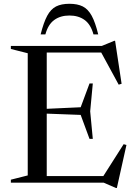

<svg xmlns="http://www.w3.org/2000/svg" viewBox="-20 -942 699 990"><path d="M458.5 -511.5 445 -368 458.5 -226H441.5L396 -349.5L156 -358.5V-378L396 -389L441.5 -511.5ZM607 -510 592 -505.5 495.5 -683 561 -671H153.5V-705H504.5L569 -731.5H573.5ZM504.5 -21 617.5 -198.5 632 -194.5 582.5 27.5H578L515 0H153.5V-34H569.5ZM36 0V-15.5L123 -37.5V-667.5L36 -689.5V-705H221V0ZM338 -862Q291.5 -862 259.8 -839Q228 -816 214 -764.5H189.5Q205 -826.5 223.5 -860.8Q242 -895 269.2 -908.8Q296.5 -922.5 338 -922.5Q379.5 -922.5 406.8 -908.8Q434 -895 452.8 -860.8Q471.5 -826.5 486.5 -764.5H462Q448 -816 416.2 -839Q384.5 -862 338 -862Z"/></svg>

Font: Newsreader 60pt
Style: Regular
Weight: 400
Designer: Hugues Gentile
Foundry: Production Type
Version: Version 1.003